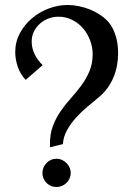

<svg xmlns="http://www.w3.org/2000/svg" viewBox="-20 -730 536 769"><path d="M453.1 -517.1Q453.1 -491.7 448.5 -467Q443.8 -442.4 434.3 -419.7Q424.8 -397 410.2 -377Q395.5 -356.9 376 -340.8Q354.5 -322.8 330.1 -302.5Q305.7 -282.2 284.7 -259Q263.7 -235.8 248.8 -209.2Q233.9 -182.6 231.9 -152.8L180.2 -140.1V-148.9Q179.2 -191.4 191.4 -224.1Q203.6 -256.8 222.7 -284.4Q241.7 -312 264.2 -336.9Q286.6 -361.8 305.9 -387.9Q325.2 -414.1 338.1 -444.3Q351.1 -474.6 351.1 -513.2Q351.1 -541.5 340.8 -568.6Q330.6 -595.7 312.5 -616.7Q294.4 -637.7 269 -650.4Q243.7 -663.1 213.9 -663.1Q193.4 -663.1 174.1 -655.8Q154.8 -648.4 139.9 -635.3Q125 -622.1 116 -604Q106.9 -585.9 106.9 -564Q106.9 -536.6 119.1 -512.2Q131.3 -487.8 150.9 -469.2L83 -410.2Q72.8 -420.4 64.7 -433.6Q56.6 -446.8 51.5 -461.4Q46.4 -476.1 43.7 -491.5Q41 -506.8 41 -521Q41 -562 59.3 -596.4Q77.6 -630.9 107.4 -656.2Q137.2 -681.6 174.8 -695.8Q212.4 -710 251 -710Q272.9 -710 295.9 -705.3Q318.8 -700.7 340.6 -691.9Q362.3 -683.1 381.3 -670.4Q400.4 -657.7 415 -641.1Q425.3 -628.9 432.6 -613.8Q439.9 -598.6 444.6 -582.3Q449.2 -565.9 451.2 -549.1Q453.1 -532.2 453.1 -517.1ZM263.2 -37.1Q263.2 -25.4 258.5 -15.1Q253.9 -4.9 246.1 2.7Q238.3 10.3 228 14.6Q217.8 19 206.1 19Q194.3 19 184.1 14.6Q173.8 10.3 166.3 2.7Q158.7 -4.9 154.3 -15.1Q149.9 -25.4 149.9 -37.1Q149.9 -48.8 154.3 -59.1Q158.7 -69.3 166.3 -77.1Q173.8 -85 184.1 -89.6Q194.3 -94.2 206.1 -94.2Q217.8 -94.2 228 -89.6Q238.3 -85 246.1 -77.1Q253.9 -69.3 258.5 -59.1Q263.2 -48.8 263.2 -37.1Z"/></svg>

Font: Redressed
Style: Regular
Weight: 400
Designer: Astigmatic (AOETI)
Foundry: Astigmatic (AOETI)
Version: Version 1.001